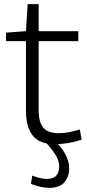

<svg xmlns="http://www.w3.org/2000/svg" viewBox="-20 -684 421 924"><path d="M244 10Q172 10 138.5 -30.5Q105 -71 105 -150V-486H9V-527L105 -534L113 -664H166V-534H357V-486H166V-154Q166 -96 188.5 -69.5Q211 -43 262 -43Q288 -43 313 -48Q338 -53 364 -61L373 -12Q337 0 304.5 5Q272 10 244 10ZM135 161Q175 177 205 177Q265 177 265 116Q265 88 245.5 58.5Q226 29 198 -2H247Q276 24 294.5 58.5Q313 93 313 126Q313 165 290.5 192.5Q268 220 217 220Q199 220 176.5 215.5Q154 211 129 201Z"/></svg>

Font: Georama Light
Style: Regular
Weight: 300
Designer: Jean-Baptiste Levee
Foundry: Production Type
Version: Version 1.000